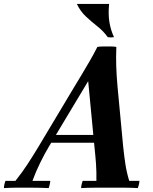

<svg xmlns="http://www.w3.org/2000/svg" viewBox="-88 -960 780 982"><path d="M-68 2Q-68 -6 -65.5 -17Q-63 -28 -60 -35H-9Q26 -79 54 -122Q82 -165 109 -210L294 -519Q310 -545 330 -578.5Q350 -612 371.5 -649Q393 -686 410 -720Q421 -722 440 -722.5Q459 -723 478.5 -722.5Q498 -722 507 -720L363 -545L162 -210Q141 -175 118 -128.5Q95 -82 78 -35H169Q169 -28 166.5 -17Q164 -6 161 2Q120 0 82.5 0Q45 0 28 0Q10 0 -11.5 0Q-33 0 -68 2ZM573 -35H625Q625 -27 622.5 -16.5Q620 -6 617 2Q583 0 552.5 0Q522 0 469 0Q431 0 396 0Q361 0 327 2Q327 -6 329.5 -17Q332 -28 335 -35H405Q406 -81 403 -122.5Q400 -164 395 -210L363 -545L507 -720Q505 -669 506.5 -621.5Q508 -574 513 -518L542 -210Q547 -162 553.5 -119.5Q560 -77 573 -35ZM425 -230H160L169 -270H434ZM305 -940H470Q465 -887 471.5 -847Q478 -807 495 -770Q479 -767 463 -770Q441 -801 411 -824.5Q381 -848 352 -875Q323 -902 305 -940Z"/></svg>

Font: Poltawski Nowy
Style: Bold Italic
Weight: 700
Italic angle: -12°
Designer: Adam Pótawski, Mateusz Machalski, Borys Kosmynka, Ania Wieluska
Foundry: Capitalics.wtf
Version: Version 1.001;gftools[0.9.25]